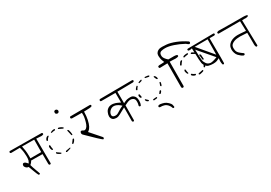

<svg xmlns="http://www.w3.org/2000/svg" viewBox="27 -1726 3965 2808"><g transform="rotate(-30 2009.5 -321.5)"><path d="M222.2 -301.3Q222.2 -326.2 222.2 -336.4Q222.2 -398.9 216.8 -432.6Q211.4 -466.3 202.6 -512.2L406.7 -510.3L404.8 -301.3ZM424.3 -78.6Q432.6 -78.6 438 -82L442.9 -91.3L439.9 -508.3L503.9 -504.4Q512.7 -502.9 521 -502.9Q541 -502.9 558.6 -510.3L562.5 -519Q562.5 -520.5 562.5 -522Q562.5 -529.3 559.6 -534.7L549.3 -539.6L14.6 -544.4L5.9 -540L2 -531.7Q2 -530.3 2 -528.8Q2 -521 5.4 -516.1Q11.7 -511.7 18.6 -510.3L166 -512.2Q173.8 -484.9 176.3 -473.1Q179.7 -458 181.6 -447Q183.6 -436 185.1 -420.9Q189 -388.7 189 -356Q189 -347.7 188 -322.3Q186 -285.6 171.4 -263.2L161.6 -248L149.9 -262.2Q129.4 -287.1 111.8 -291.5Q106.9 -292.5 102.5 -292.5Q93.3 -292.5 87.4 -286.6Q77.6 -276.9 77.6 -259.8Q77.6 -241.2 96.2 -222.7Q111.3 -207.5 129.4 -205.6L137.2 -204.6Q155.8 -155.8 167 -124.5Q178.2 -93.3 186.5 -74Q194.8 -54.7 204.1 -36.1L214.8 -30.3Q215.8 -30.3 216.3 -30.3Q223.1 -30.3 228 -33.7L231.9 -41.5Q219.7 -81.1 204.1 -119.9Q188.5 -158.7 172.4 -216.3Q183.1 -225.6 186.5 -229Q200.7 -243.2 211.4 -261.2L214.8 -268.1L406.7 -266.1L407.7 -102.5Q407.7 -91.3 413.6 -84Q424.3 -78.6 424.3 -78.6Z M924.3 -701.2Q924.3 -713.4 914.6 -723.1Q905.3 -732.4 891.6 -732.4Q888.7 -732.4 884.3 -731.4Q876.5 -730 870.1 -724.1Q863.3 -716.8 863.3 -701.7Q863.3 -689 868.7 -682.6Q876.5 -674.3 893.1 -670.4Q902.8 -670.9 912.6 -676.8Q916 -679.2 917.7 -681.6Q919.4 -684.1 920.4 -685.5Q924.3 -692.9 924.3 -701.2ZM733.9 -498.5Q696.8 -498.5 668.9 -478.5Q668.9 -476.1 670.4 -473.6L680.2 -468.3Q707 -476.6 737.3 -477.1Q741.2 -479.5 743.7 -483.4V-492.2Q741.2 -496.1 737.3 -498.5Q735.4 -498.5 733.9 -498.5ZM867.2 -446.8Q867.2 -451.2 865.2 -453.6Q839.4 -475.1 806.6 -483.9H793.9L790.5 -481Q788.6 -479.5 787.1 -477.1Q787.1 -475.6 787.1 -475.1Q787.1 -474.6 787.1 -474.1Q787.1 -473.6 787.1 -472.7Q787.6 -470.7 788.6 -469.2Q805.2 -460.4 822.8 -452.9Q840.3 -445.3 856.9 -437L858.9 -437.5L863.8 -440.9L867.2 -444.8Q867.2 -445.8 867.2 -446.8ZM564.9 -396.5Q566.4 -396.5 568.8 -396.5Q571.3 -396.5 573.7 -397.9Q589.8 -429.7 616.7 -450.7V-454.6Q614.3 -458.5 609.9 -460.4Q609.4 -460.4 608.9 -460.4Q591.3 -460.4 576.2 -445.3Q561.5 -430.7 556.6 -410.6L557.6 -404.3Q560.1 -399.4 564.9 -396.5ZM896 -387.2Q893.1 -385.3 891.1 -382.3Q896 -359.4 899.9 -343.8Q906.7 -317.4 911.1 -294.9L919.4 -290.5L921.4 -291Q926.3 -293 929.2 -297.9Q926.8 -335.4 916 -371.1Q913.1 -381.3 904.3 -387.2ZM560.1 -328.1Q559.1 -328.1 557.1 -328.1Q552.7 -328.1 548.8 -325.2L543 -313Q542.5 -306.2 542.5 -299.8Q542.5 -273.4 554.2 -252L566.4 -246.1H570.3Q572.3 -247.1 573.7 -248.5L575.7 -251.5Q567.4 -288.1 566.9 -321.3Q564.5 -325.7 560.1 -328.1ZM907.2 -239.3Q902.3 -239.3 898.9 -237.3L858.4 -183.6Q858.4 -183.1 858.4 -181.4Q858.4 -179.7 859.9 -176.8L870.1 -171.4H871.6Q901.9 -192.4 915.5 -225.1V-232.4Q914.1 -234.9 912.6 -236.8L909.2 -239.3Q908.2 -239.3 907.2 -239.3ZM585 -183.1Q585 -182.1 585 -180.9Q585 -179.7 585.2 -177.7Q585.4 -175.8 586.4 -173.3Q587.9 -168.9 591.3 -164.6Q615.7 -145.5 642.6 -134.8L647.5 -135.7L652.8 -139.2Q653.8 -140.6 654.8 -142.1V-147Q643.6 -157.7 627.2 -167Q610.8 -176.3 596.2 -189.9H591.8Q588.9 -188 587.4 -186Q585.9 -184.1 585 -183.1ZM806.2 -142.6Q804.2 -146.5 800.3 -148.4Q764.2 -144 729 -135.7L719.7 -125.5Q719.7 -125.5 719.7 -123.8Q719.7 -122.1 721.2 -119.6L731.9 -113.8Q790.5 -128.9 806.2 -138.2Z M1300.8 -25.9Q1300.8 -35.2 1294.9 -42L1144.5 -213.4L1156.7 -221.7Q1179.2 -237.3 1198 -272.7Q1216.8 -308.1 1229.5 -367.7Q1241.7 -427.2 1242.7 -488.3V-501L1333 -504.4Q1356.4 -505.4 1376 -513.2L1380.9 -522Q1380.9 -523.4 1380.9 -524.4Q1380.9 -532.7 1377.4 -537.1L1367.2 -542.5L1044.4 -540.5Q1041 -541 1039.1 -541Q1031.7 -541 1027.3 -537.6Q1022 -525.9 1022 -525.9Q1022 -516.6 1026.4 -509.3Q1032.7 -504.9 1040 -503.4L1207 -501.5Q1208 -481 1208 -469Q1208 -457 1206.1 -437.5Q1204.1 -418 1198.7 -395.5Q1188.5 -351.6 1176.3 -320.8Q1163.1 -287.6 1143.1 -272Q1128.9 -260.7 1115.2 -260.7Q1105 -260.7 1096.2 -267.1Q1084.5 -274.9 1070.8 -278.3Q1067.9 -278.8 1065.9 -278.8Q1056.2 -278.8 1050.3 -266.1Q1047.9 -259.8 1046.9 -251.5Q1046.4 -249.5 1046.4 -247.6Q1046.4 -234.9 1056.6 -221.7Q1249 -30.3 1283.7 -8.8Q1290 -10.3 1295.4 -13.7L1300.8 -23.9Q1300.8 -24.9 1300.8 -25.9Z M1793.5 -14.6Q1794.9 -14.6 1796.1 -14.6Q1797.4 -14.6 1798.6 -14.6Q1799.8 -14.6 1801.8 -15.1Q1805.2 -16.1 1807.6 -17.6L1812 -27.3L1814 -276.9Q1839.8 -289.1 1858.9 -298.3Q1877.9 -307.6 1902.3 -312Q1909.7 -313 1916.5 -313Q1936.5 -313 1955.1 -303.2Q1981.9 -288.6 1985.8 -261.2Q1987.3 -248.5 1987.3 -237.5Q1987.3 -226.6 1986.3 -218.5Q1985.4 -210.4 1984.4 -204.1Q1981.9 -190.9 1978 -178.7Q1977.5 -177.2 1977.5 -174.8Q1977.5 -168.5 1981 -163.6L1991.2 -158.2Q1992.2 -158.2 1993.2 -158.2Q2001 -158.2 2007.3 -162.1Q2022 -194.3 2022 -236.3Q2022 -276.4 2009.8 -299.3Q2003.9 -311.5 1993.7 -321.3Q1974.1 -340.3 1957.5 -343.3Q1946.8 -345.7 1932.1 -345.7Q1917.5 -345.7 1904.5 -344.7Q1891.6 -343.8 1882.8 -342Q1874 -340.3 1865.2 -337.9Q1847.7 -333 1831.5 -324.2L1812 -314L1811 -509.3L2077.6 -513.2Q2085 -514.6 2091.3 -519L2096.7 -528.3Q2096.7 -529.3 2096.7 -531.7Q2096.7 -537.6 2093.3 -542L2083 -547.4L1549.3 -543.5Q1546.4 -543.9 1544.4 -543.9Q1535.2 -543.9 1527.8 -539.1Q1522.9 -527.8 1522.9 -527.8Q1522.9 -519 1527.3 -513.2Q1532.2 -508.8 1539.6 -508.3H1777.8L1778.8 -345.2Q1749 -359.4 1737.8 -364.5Q1726.6 -369.6 1717.3 -373.3Q1708 -377 1700.7 -379.4Q1685.1 -384.3 1668 -386.7Q1657.2 -388.7 1646.5 -388.7Q1595.2 -388.7 1563 -356.4Q1549.3 -342.8 1540.5 -323.2Q1524.4 -288.1 1524.4 -258.8Q1524.4 -226.1 1545.9 -204.1L1550.8 -199.7Q1565.9 -186.5 1600.6 -184.1Q1604.5 -183.6 1608.4 -183.6Q1639.6 -183.6 1673.8 -203.1Q1715.3 -226.6 1780.8 -261.2L1778.8 -31.2Q1780.3 -24.9 1784.2 -19.5ZM1656.7 -231 1657.2 -231.9Q1657.2 -231.4 1656.7 -231ZM1656.7 -231Q1648.9 -225.6 1638.2 -223.1Q1627.4 -220.7 1621.3 -220.7Q1615.2 -220.7 1612.3 -220.7Q1609.4 -220.7 1603 -221.2Q1581.5 -222.7 1571 -233.2Q1560.5 -243.7 1560.5 -259.3Q1560.5 -262.2 1561 -265.1Q1564.5 -298.3 1590.3 -323.7Q1620.1 -353.5 1656.7 -353.5Q1676.8 -353.5 1698.7 -345.2Q1730.5 -333.5 1757.8 -308.6L1772.9 -294.4L1754.4 -286.6Q1730 -276.4 1706.1 -260.7Q1681.2 -244.6 1656.7 -231Z M2264.6 -495.6Q2260.7 -493.2 2258.3 -488.8Q2258.3 -483.4 2260.3 -479.5Q2289.1 -472.7 2318.4 -466.8L2324.2 -467.8L2328.1 -470.7Q2330.6 -472.7 2332 -476.1Q2332 -477.5 2332 -478.5Q2332 -481.9 2330.6 -484.4Q2314.9 -493.7 2264.6 -495.6ZM2197.8 -489.7Q2157.2 -480 2145 -470.7V-463.4Q2147.5 -459.5 2150.9 -457Q2171.4 -460.4 2186.5 -465.8Q2197.8 -470.2 2202.6 -477.1V-484.4Q2201.7 -486.3 2199.7 -487.8ZM2095.7 -441.9Q2067.4 -416.5 2060.1 -399.9L2063.5 -388.2L2072.3 -383.8L2079.1 -386.2Q2089.4 -409.7 2107.9 -429.2V-435.5Q2105.5 -439.5 2101.6 -441.9ZM2383.8 -437Q2380.4 -435.1 2378.4 -432.1Q2386.2 -405.3 2399.9 -382.8L2411.1 -376.5L2413.6 -377Q2418 -378.9 2420.4 -383.3Q2418.9 -402.8 2410.6 -417Q2402.8 -430.7 2393.1 -437ZM2429.2 -315.9Q2426.8 -319.8 2422.4 -321.8L2412.6 -320.3Q2403.3 -296.4 2396.5 -272L2397.5 -266.6Q2399.9 -261.7 2404.8 -258.8Q2406.2 -258.8 2408.4 -258.8Q2410.6 -258.8 2413.1 -260.3Q2426.3 -280.8 2429.2 -315.9ZM2065.9 -318.4Q2064.5 -318.4 2063.7 -318.4Q2063 -318.4 2061.5 -318.4Q2058.6 -317.9 2055.7 -316.4L2048.8 -304.7Q2048.8 -301.8 2048.8 -298.8Q2048.8 -280.3 2057.1 -265.6L2069.8 -257.8L2073.7 -258.8Q2078.1 -260.7 2081.1 -265.1Q2076.7 -293 2073.2 -311Q2070.8 -315.9 2065.9 -318.4ZM2364.7 -214.8Q2363.8 -214.8 2362.5 -214.8Q2361.3 -214.8 2359.4 -214.4Q2355.5 -213.9 2351.1 -210.9L2326.2 -177.7L2327.1 -172.4L2338.9 -165.5Q2341.3 -166 2346.9 -170.4Q2352.5 -174.8 2356 -178.2Q2365.7 -188 2371.6 -201.2V-208Q2369.1 -212.4 2364.7 -214.8ZM2147.9 -173.8Q2127 -191.9 2108.4 -211.4L2102.5 -210.4L2097.7 -200.7L2106 -181.6Q2117.7 -167.5 2132.8 -162.1L2140.1 -163.1Q2145.5 -165.5 2147.9 -169.9ZM2204.1 -145Q2204.1 -143.6 2204.1 -142.8Q2204.1 -142.1 2204.1 -141.1Q2204.6 -138.7 2205.1 -137.2L2216.3 -130.9L2265.1 -136.7Q2269.5 -139.2 2272 -143.6V-150.4Q2271 -152.3 2269 -153.8L2266.1 -156.2L2211.4 -151.9Q2206.5 -149.4 2204.1 -145ZM2402.8 107.9Q2402.8 107.9 2403.6 107.9Q2404.3 107.9 2405.5 107.9Q2406.7 107.9 2408 107.7Q2409.2 107.4 2410.2 107.2Q2411.1 106.9 2412.1 106.7Q2413.1 106.4 2414.1 106Q2416 105.5 2417.5 104.5L2421.9 95.7Q2419.9 76.2 2414.6 58.1Q2409.2 40.5 2381.3 13.9Q2353.5 -12.7 2327.1 -22.5Q2299.3 -32.2 2269.5 -37.1Q2262.7 -38.6 2255.9 -38.6Q2240.2 -38.6 2226.1 -31.7L2221.7 -21Q2221.7 -20 2221.7 -18.6Q2221.7 -11.7 2224.6 -6.8Q2231.9 -2.9 2240.2 -1.5Q2278.8 -1.5 2305.7 6.8Q2336.4 15.6 2361.8 43.9Q2384.8 69.3 2395 104Z M2983.9 -480Q2981 -484.4 2976.1 -486.8Q2943.4 -486.3 2921.9 -480.5Q2906.2 -476.1 2900.9 -468.3V-459.5Q2903.3 -455.6 2906.7 -453.6Q2939.9 -462.4 2975.1 -465.8Q2981 -468.8 2983.9 -473.1ZM3099.6 -417.5Q3099.6 -419.4 3099.6 -420.7Q3099.6 -421.9 3099.6 -423.3Q3099.1 -426.8 3097.7 -429.7L3038.6 -464.4H3026.4Q3022.9 -462.4 3021.7 -460.4Q3020.5 -458.5 3019.5 -457.5Q3019.5 -456.1 3019.5 -453.4Q3019.5 -450.7 3021 -447.8Q3055.2 -430.2 3085.9 -410.6H3092.8Q3097.2 -413.1 3099.6 -417.5ZM2850.6 -440.4Q2849.6 -440.4 2848.4 -440.4Q2847.2 -440.4 2845.5 -440.2Q2843.8 -439.9 2841.3 -439.2Q2838.9 -438.5 2836.9 -437Q2828.6 -432.6 2818.8 -419.9Q2808.1 -406.2 2799.8 -389.2Q2799.8 -387.7 2799.8 -386.7Q2799.8 -385.7 2799.8 -384.3Q2800.3 -381.8 2801.3 -378.9L2811.5 -373L2818.4 -376Q2838.9 -409.7 2857.9 -428.7V-432.6Q2855.5 -437.5 2850.6 -440.4ZM3119.6 -379.4Q3115.7 -377 3113.8 -373.5Q3122.1 -336.9 3122.6 -297.4Q3125.5 -291.5 3131.3 -287.6H3138.7Q3142.6 -289.6 3145 -293.5L3140.1 -364.7Q3138.2 -370.1 3134.3 -374.5L3127.4 -379.4ZM2828.6 -296.9Q2827.6 -296.9 2825.4 -296.9Q2823.2 -296.9 2820.8 -295.4L2812 -280.3Q2814.5 -252 2827.1 -227.5L2837.9 -221.2L2840.8 -221.7Q2844.7 -223.6 2847.2 -226.6Q2836.9 -257.3 2836.4 -290Q2834 -294.4 2828.6 -296.9ZM3116.7 -249Q3102.1 -220.7 3085 -192.9Q3085 -191.9 3085 -190.9Q3085 -188 3085.9 -186L3096.7 -179.7L3104 -182.6Q3122.6 -206.1 3131.3 -232.4V-243.2Q3128.9 -247.6 3124.5 -250Q3123 -250 3120.8 -250Q3118.7 -250 3116.7 -249ZM2934.1 -154.8Q2934.1 -154.8 2934.1 -157.2Q2934.1 -159.7 2933.1 -163.1Q2905.3 -173.3 2877.4 -196.3Q2877 -196.3 2876.5 -196.3Q2876 -196.3 2874.5 -196.3Q2872.6 -195.8 2871.6 -195.3L2865.2 -184.6L2870.6 -170.9L2875 -167.5Q2893.1 -151.4 2915.5 -146L2926.3 -147.5Q2931.6 -149.9 2934.1 -154.8ZM2969.7 -140.1Q2969.7 -138.7 2969.7 -136.2Q2969.7 -133.8 2971.2 -131.3L2982.9 -125Q3017.1 -129.9 3045.9 -140.1Q3051.3 -142.6 3054.2 -148.4V-155.3L3050.8 -159.7Q3049.8 -161.1 3048.3 -162.1Q3012.7 -155.8 2978 -147.5Q2975.1 -146.5 2973.1 -144ZM2564.9 -539.6H2547.9Q2530.3 -539.6 2515.6 -533.2L2510.7 -522.9Q2510.7 -521.5 2510.7 -519Q2510.7 -511.2 2514.6 -504.4L2525.9 -499.5L2652.8 -502.9L2650.9 -100.6Q2652.3 -92.3 2656.2 -86.4Q2667.5 -80.6 2667.5 -80.6Q2678.2 -80.6 2685.1 -85L2690.9 -96.2L2692.9 -506.8L2766.1 -504.4Q2777.3 -502.9 2786.6 -502.9Q2814.5 -502.9 2837.4 -510.7L2842.8 -520.5Q2842.8 -521 2842.8 -522.7Q2842.8 -524.4 2842.3 -526.9Q2841.3 -532.7 2837.9 -537.6Q2812 -545.9 2784.7 -545.9Q2777.3 -545.9 2770 -545.4H2692.4Q2680.2 -556.2 2672.9 -563.5Q2634.3 -602.1 2630.9 -634.8Q2630.4 -641.6 2630.4 -650.1Q2630.4 -658.7 2632.3 -668Q2635.7 -683.6 2647 -693.4Q2661.1 -706.1 2697.3 -710Q2714.8 -711.9 2732.9 -711.9Q2789.6 -711.9 2869.1 -685.3Q2948.7 -658.7 3027.8 -615.7L3051.3 -596.7L3069.3 -586.4Q3079.1 -586.4 3085.4 -591.3L3091.8 -603.5Q3091.8 -605 3091.8 -606Q3091.8 -615.7 3084.5 -622.6Q3004.4 -676.8 2922.6 -709Q2840.8 -741.2 2778.3 -747.1Q2737.3 -751 2707.5 -751Q2691.9 -751 2676.8 -749.8Q2661.6 -748.5 2647 -742.7Q2627.9 -734.9 2613.8 -720.7Q2596.2 -703.1 2593.8 -679.7Q2592.3 -668.5 2592.3 -660.6Q2592.3 -638.2 2596.2 -619.6Q2601.6 -589.8 2614.7 -560.1L2621.6 -543.9L2604 -541.5Q2585 -539.6 2564.9 -539.6Z M3337.4 -513.2 3334 -255.4 3118.2 -512.2ZM3234.4 -195.3Q3220.2 -192.4 3211.2 -192.4Q3202.1 -192.4 3195.8 -193.4Q3161.6 -199.7 3142.1 -223.6Q3124 -245.6 3115.2 -272.5Q3106.9 -298.3 3104 -436L3103 -473.1L3317.9 -222.2L3300.8 -215.3Q3261.7 -200.2 3234.4 -195.3ZM3353 -80.1Q3354.5 -80.1 3356.4 -80.1Q3361.8 -80.1 3365.7 -82.5L3370.6 -93.3Q3371.6 -108.4 3371.6 -189.2Q3371.6 -270 3369.6 -512.2H3447.8Q3454.1 -512.7 3460.4 -517.1L3465.8 -526.4Q3465.8 -527.3 3465.8 -528.3Q3465.8 -535.6 3462.4 -540L3453.1 -544.4L3030.3 -539.6Q3025.9 -540 3022.9 -540Q3014.6 -540 3008.3 -536.1Q3003.4 -526.9 3003.4 -526.9Q3003.4 -518.1 3006.8 -512.7Q3020 -506.8 3034.2 -506.8Q3044.4 -506.8 3055.2 -509.8L3071.3 -514.2Q3074.7 -382.3 3078.1 -327.1Q3081.5 -272 3085 -257.8Q3095.2 -217.8 3120.6 -192.4Q3135.7 -177.2 3153.8 -172.4Q3191.9 -162.1 3231.9 -162.1Q3267.1 -162.1 3292.5 -170.4Q3305.2 -174.8 3317.9 -181.6L3338.9 -192.9L3335.4 -137.2Q3335.4 -108.9 3344.2 -84Z M3906.7 -62.5Q3913.6 -62.5 3918.5 -65.4L3923.3 -75.2L3913.1 -502L3951.7 -503.4Q3961.9 -502 3970.7 -502Q3994.1 -502 4014.2 -510.3L4018.6 -518.6Q4018.6 -519.5 4018.6 -520.5Q4018.6 -526.9 4016.1 -531.2Q3979.5 -538.6 3949.7 -538.6Q3946.8 -538.6 3938 -538.3Q3929.2 -538.1 3906.2 -538.1Q3838.4 -538.1 3698.2 -539.3Q3558.1 -540.5 3542 -541.5Q3541.5 -541.5 3540.5 -541.5Q3530.3 -541.5 3510.7 -532.2Q3506.3 -522.9 3506.3 -522.9Q3506.3 -514.6 3509.8 -509.3L3519.5 -504.4H3879.9L3884.8 -338.9L3869.6 -340.3Q3789.1 -348.1 3746.6 -348.1Q3729.5 -348.1 3718.3 -346.7Q3680.2 -342.8 3649.4 -329.6Q3616.2 -314.9 3598.9 -295.9Q3581.5 -276.9 3574.2 -260.3Q3566.9 -243.7 3564.5 -214.8Q3564 -210 3564 -204.6Q3564 -180.2 3572.8 -151.9Q3583 -118.2 3603 -98.1Q3625 -76.2 3641.6 -63.7Q3658.2 -51.3 3677.2 -43.9Q3679.2 -43.9 3681.6 -43.9Q3688.5 -43.9 3693.4 -47.4L3699.2 -58.6Q3699.2 -59.1 3699.2 -60.1Q3699.2 -67.4 3695.3 -72.3Q3660.2 -95.7 3635.3 -118.7Q3606.9 -145 3602.1 -177.2Q3599.6 -195.3 3599.6 -210.4Q3599.6 -220.2 3600.8 -230Q3602.1 -239.7 3606.9 -250Q3613.3 -262.2 3623.5 -271.5Q3643.6 -289.1 3668.5 -297.4Q3709 -311.5 3768.6 -311.5Q3802.7 -311.5 3886.2 -305.2L3887.2 -124.5Q3886.7 -118.2 3886.7 -110.6Q3886.7 -103 3888.4 -91.3Q3890.1 -79.6 3896 -66.4L3903.8 -62.5Q3905.3 -62.5 3906.7 -62.5Z"/></g></svg>

Font: NaikaiFont
Style: ExtraLight
Weight: 200
Version: Version 1.89